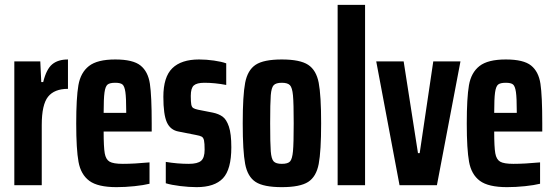

<svg xmlns="http://www.w3.org/2000/svg" viewBox="-20 -763 2283 791"><path d="M146 -510 150 -425H158Q171 -478 195 -498Q219 -518 260 -518V-397Q204 -397 178 -364.5Q152 -332 152 -248V0H39V-510Z M605 -221H407Q407 -157 411.5 -131.5Q416 -106 431.5 -97Q447 -88 486 -88Q532 -88 596 -94V-6Q572 0 534 4Q496 8 460 8Q383 8 348 -18Q313 -44 303.5 -96Q294 -148 294 -254Q294 -360 303 -412Q312 -464 346.5 -491Q381 -518 455 -518Q528 -518 559 -493Q590 -468 597.5 -418Q605 -368 605 -255ZM407 -298H500V-304Q500 -360 496.5 -384Q493 -408 484.5 -415Q476 -422 455 -422Q432 -422 423 -414.5Q414 -407 410.5 -382Q407 -357 407 -298Z M663 -8V-96Q711 -88 758 -88Q794 -88 808.5 -100.5Q823 -113 823 -146Q823 -173 820.5 -184.5Q818 -196 811 -200Q804 -204 787 -207L716 -221Q682 -227 667.5 -259Q653 -291 653 -364Q653 -446 690 -482Q727 -518 800 -518Q830 -518 861.5 -513.5Q893 -509 912 -502V-413Q865 -422 822 -422Q791 -422 778.5 -411Q766 -400 766 -368Q766 -343 768 -332.5Q770 -322 776 -318Q782 -314 796 -311L857 -299Q881 -294 897 -282.5Q913 -271 923 -241.5Q933 -212 933 -156Q933 -65 898.5 -28.5Q864 8 790 8Q759 8 722.5 3.5Q686 -1 663 -8Z M980 -255Q980 -370 990 -422Q1000 -474 1033 -496Q1066 -518 1141 -518Q1216 -518 1249.5 -496Q1283 -474 1293 -422Q1303 -370 1303 -255Q1303 -140 1293 -87.5Q1283 -35 1249.5 -13.5Q1216 8 1141 8Q1066 8 1033 -13.5Q1000 -35 990 -87.5Q980 -140 980 -255ZM1190 -255Q1190 -338 1187 -370Q1184 -402 1174.5 -412Q1165 -422 1141 -422Q1117 -422 1107.5 -412Q1098 -402 1095.5 -370.5Q1093 -339 1093 -255Q1093 -171 1095.5 -139.5Q1098 -108 1107.5 -98Q1117 -88 1141 -88Q1166 -88 1175 -98Q1184 -108 1187 -140Q1190 -172 1190 -255Z M1371 -743H1484V0H1371Z M1530 -510H1643L1702 -132H1709L1765 -510H1877L1780 0H1626Z M2214 -221H2016Q2016 -157 2020.5 -131.5Q2025 -106 2040.5 -97Q2056 -88 2095 -88Q2141 -88 2205 -94V-6Q2181 0 2143 4Q2105 8 2069 8Q1992 8 1957 -18Q1922 -44 1912.5 -96Q1903 -148 1903 -254Q1903 -360 1912 -412Q1921 -464 1955.5 -491Q1990 -518 2064 -518Q2137 -518 2168 -493Q2199 -468 2206.5 -418Q2214 -368 2214 -255ZM2016 -298H2109V-304Q2109 -360 2105.5 -384Q2102 -408 2093.5 -415Q2085 -422 2064 -422Q2041 -422 2032 -414.5Q2023 -407 2019.5 -382Q2016 -357 2016 -298Z"/></svg>

Font: Saira ExtraCondensed
Style: Bold
Weight: 700
Width: 2
Designer: Hector Gatti with collaboration of the Omnibus-Type team
Foundry: Omnibus-Type
Version: Version 0.072; ttfautohint (v1.8)